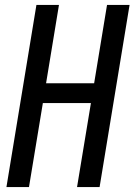

<svg xmlns="http://www.w3.org/2000/svg" viewBox="-20 -755 543 775"><path d="M6 0 127 -735H218L166 -419H360L412 -735H503L382 0H291L347 -339H153L97 0Z"/></svg>

Font: Iosevka Curly Medium
Style: Italic
Weight: 500
Italic angle: -9°
Monospace: yes
Designer: Belleve Invis
Foundry: Belleve Invis
Version: Version 22.1.2; ttfautohint (v1.8.4)